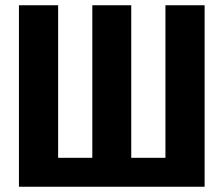

<svg xmlns="http://www.w3.org/2000/svg" viewBox="-20 -710 850 730"><path d="M758 -690V0H52V-690H201V-110H331V-690H479V-110H609V-690Z"/></svg>

Font: exo2condensed_b
Style: Bold
Weight: 700
Width: 3
Designer: Natanael Gama
Version: Version 1.001;PS 001.001;hotconv 1.0.70;makeotf.lib2.5.58329